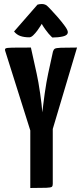

<svg xmlns="http://www.w3.org/2000/svg" viewBox="-20 -937 408 957"><path d="M220 -217H153L6 -683Q3 -692 8 -695.5Q13 -699 41 -699.5Q69 -700 134 -700L163 -569Q167 -551 171.5 -525.5Q176 -500 180 -472Q184 -444 187 -419Q190 -394 191 -377Q193 -394 196 -419Q199 -444 203 -472Q207 -500 211.5 -526Q216 -552 220 -570L244 -680Q247 -690 253 -694Q259 -698 283 -699Q307 -700 364 -700ZM131 0V-365H243V-20Q243 -10 238.5 -6Q234 -2 211 -1Q188 0 131 0ZM241 -750Q241 -750 235.5 -755Q230 -760 222 -769.5Q214 -779 205 -791.5Q196 -804 188 -818Q188 -818 182 -808Q176 -798 166 -784.5Q156 -771 145.5 -761Q135 -751 126 -751Q100 -751 81.5 -757.5Q63 -764 50 -780L167 -914Q178 -917 189 -917Q197 -917 205 -914Q213 -911 220 -903Q220 -903 235 -887.5Q250 -872 269 -850Q288 -828 303 -807.5Q318 -787 318 -777Q318 -761 294 -755.5Q270 -750 241 -750Z"/></svg>

Font: Yanone Kaffeesatz ExtraLight
Style: Regular
Weight: 200
Designer: Yanone (Cyrillic: Daniel Pouzeot, Huerta Tipografica, and Cyreal)
Foundry: Yanone
Version: Version 2.003